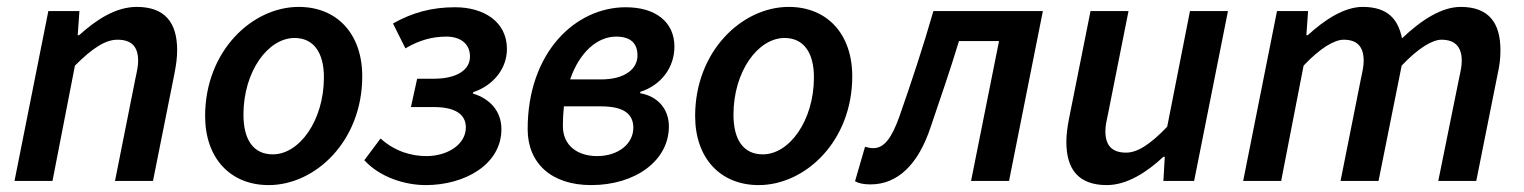

<svg xmlns="http://www.w3.org/2000/svg" viewBox="-20 -524 4413 556"><path d="M22 0H132L197 -334C249 -386 286 -409 320 -409C361 -409 380 -389 380 -348C380 -333 377 -319 372 -296L313 0H423L485 -310C490 -336 493 -356 493 -379C493 -458 458 -504 376 -504C315 -504 259 -467 209 -422H205L210 -492H120Z M758 12C893 12 1029 -115 1029 -303C1029 -426 956 -504 845 -504C710 -504 574 -376 574 -188C574 -66 647 12 758 12ZM770 -77C714 -77 685 -119 685 -192C685 -317 756 -414 833 -414C888 -414 918 -372 918 -300C918 -175 847 -77 770 -77Z M1213 12C1325 12 1432 -47 1432 -150C1432 -202 1399 -238 1350 -253V-257C1408 -276 1448 -325 1448 -382C1448 -462 1380 -503 1298 -503C1231 -503 1175 -488 1118 -456L1154 -384C1195 -408 1232 -418 1273 -418C1310 -418 1341 -400 1341 -360C1341 -323 1305 -296 1236 -296H1188L1170 -214H1236C1295 -214 1329 -195 1329 -155C1329 -105 1275 -72 1215 -72C1172 -72 1124 -85 1082 -123L1035 -60C1082 -9 1155 12 1213 12Z M1692 12C1819 12 1917 -58 1917 -158C1917 -207 1886 -245 1834 -254V-258C1894 -277 1933 -328 1933 -389C1933 -460 1879 -503 1792 -503C1646 -503 1508 -372 1508 -150C1508 -52 1576 12 1692 12ZM1709 -72C1653 -72 1610 -102 1610 -159C1610 -179 1611 -198 1613 -216H1720C1782 -216 1814 -197 1814 -154C1814 -108 1771 -72 1709 -72ZM1764 -418C1806 -418 1826 -399 1826 -363C1826 -326 1792 -294 1720 -294H1631C1658 -373 1710 -418 1764 -418Z M2177 12C2312 12 2448 -115 2448 -303C2448 -426 2375 -504 2264 -504C2129 -504 1993 -376 1993 -188C1993 -66 2066 12 2177 12ZM2189 -77C2133 -77 2104 -119 2104 -192C2104 -317 2175 -414 2252 -414C2307 -414 2337 -372 2337 -300C2337 -175 2266 -77 2189 -77Z M2501 10C2579 10 2639 -47 2675 -156C2703 -239 2731 -319 2757 -405H2873L2792 0H2902L3000 -492H2683C2653 -388 2620 -288 2585 -188C2562 -123 2540 -95 2509 -95C2500 -95 2492 -97 2485 -99L2456 1C2467 7 2481 10 2501 10Z M3185 12C3244 12 3302 -26 3349 -70H3353L3349 0H3438L3536 -492H3426L3360 -157C3311 -106 3274 -82 3241 -82C3200 -82 3181 -103 3181 -144C3181 -159 3184 -173 3189 -196L3248 -492H3138L3076 -182C3071 -156 3068 -135 3068 -113C3068 -34 3103 12 3185 12Z M3580 0H3690L3755 -334C3804 -386 3845 -409 3871 -409C3910 -409 3929 -389 3929 -348C3929 -333 3926 -319 3921 -296L3862 0H3972L4039 -334C4088 -386 4129 -409 4154 -409C4193 -409 4213 -389 4213 -348C4213 -333 4210 -319 4205 -296L4145 0H4255L4317 -310C4323 -336 4325 -356 4325 -379C4325 -458 4291 -504 4210 -504C4156 -504 4098 -468 4040 -413C4029 -466 4001 -504 3926 -504C3873 -504 3816 -467 3767 -422H3763L3768 -492H3678Z"/></svg>

Font: Source Sans Pro Semibold
Style: Italic
Weight: 600
Italic angle: -11°
Designer: Paul D. Hunt
Foundry: Adobe Systems Incorporated
Version: Version 3.006;hotconv 1.0.111;makeotfexe 2.5.65597